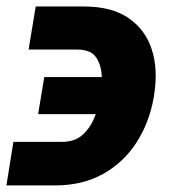

<svg xmlns="http://www.w3.org/2000/svg" viewBox="-33 -560 527 592"><path d="M8.3 -122.6H158.2Q198.2 -122.6 223.1 -145.5Q248 -168.5 262.2 -208H84.5L103.5 -322.3H280.8Q280.3 -356 264.4 -381.6Q248.5 -407.2 204.6 -407.2H55.2L77.1 -540H225.6Q311.5 -540 363.5 -504.2Q415.5 -468.3 435.1 -407.2Q454.6 -346.2 442.4 -269.5L440.9 -258.8Q427.2 -181.6 387.9 -120.6Q348.6 -59.6 285.2 -23.9Q221.7 11.7 137.2 11.7H-13.2Z"/></svg>

Font: Inter Display Extra Bold
Style: Italic
Weight: 800
Italic angle: -9.39999°
Designer: Rasmus Andersson
Foundry: rsms
Version: Version 4.000;git-4fc901f